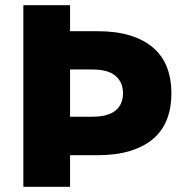

<svg xmlns="http://www.w3.org/2000/svg" viewBox="-20 -720 710 740"><path d="M70 0H250V-121.8H354.5Q427.6 -121.8 481.3 -138.2Q535 -154.7 570.7 -185.2Q606.3 -215.8 623.5 -260.2Q640.7 -304.6 640.7 -360Q640.7 -416 623.5 -460.5Q606.3 -504.9 570.5 -535.9Q534.8 -566.9 481.1 -583.4Q427.5 -599.8 354.5 -599.8H250V-700H70ZM250 -270.2V-452.2H335.3Q367.5 -452.2 389.5 -445.8Q411.6 -439.4 425.7 -427.3Q439.8 -415.2 446.9 -398.2Q454 -381.2 454 -360Q454 -339.3 446.9 -322.6Q439.7 -305.9 425.6 -294.3Q411.6 -282.6 389.4 -276.4Q367.3 -270.2 335 -270.2Z"/></svg>

Font: Golos Text VF
Style: Regular
Weight: 400
Designer: A.Korolkova, Vitaly Kuzmin
Foundry: ParaType Ltd
Version: Version 2.005